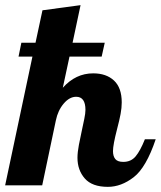

<svg xmlns="http://www.w3.org/2000/svg" viewBox="-58 -720 625 746"><path d="M243 -107Q243 -128 248.5 -157Q254 -186 260 -213Q265 -236 269.5 -258Q274 -280 274 -293Q274 -344 238 -344Q212 -344 189.5 -317.5Q167 -291 159 -252L106 0H-38L68 -500H14L25 -554H80L107 -680L255 -700L224 -554H349L337 -500H212L186 -379Q236 -435 304 -435Q355 -435 385 -407Q415 -379 415 -322Q415 -301 410.5 -277Q406 -253 397 -219Q381 -157 381 -133Q381 -113 390 -102Q399 -91 421 -91Q451 -91 469 -112.5Q487 -134 505 -179H547Q510 -69 461.5 -31.5Q413 6 361 6Q300 6 271.5 -26.5Q243 -59 243 -107Z"/></svg>

Font: Lobster
Style: Regular
Weight: 400
Designer: Impallari Type
Foundry: Impallari Type
Version: Version 2.100